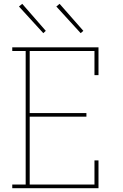

<svg xmlns="http://www.w3.org/2000/svg" viewBox="-20 -982 640 1002"><path d="M44 0V-19H114V-716H44V-735H494V-590H473V-716H135V-392H431V-373H135V-19H473V-145H494V0ZM401 -809 274 -948 291 -962 415 -821ZM206 -809 79 -948 96 -962 219 -821Z"/></svg>

Font: Iosevka HT Thin Extended
Style: Regular
Weight: 100
Width: 7
Monospace: yes
Designer: Belleve Invis
Foundry: Belleve Invis
Version: Version 32.3.0; ttfautohint (v1.8.4)